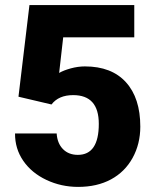

<svg xmlns="http://www.w3.org/2000/svg" viewBox="-20 -731 619 761"><path d="M53.2 -347.7 96.7 -710.9H512.2V-583H230.5L214.4 -441.9Q231.9 -452.1 260.5 -460Q289.1 -467.8 316.4 -467.8Q422.4 -467.8 479.2 -405Q536.1 -342.3 536.1 -229Q536.1 -160.6 505.6 -105.2Q475.1 -49.8 419.9 -20Q364.7 9.8 289.6 9.8Q222.7 9.8 164.1 -17.8Q105.5 -45.4 72.3 -93.5Q39.1 -141.6 39.6 -202.1H204.6Q207 -163.1 229.5 -140.1Q252 -117.2 288.6 -117.2Q371.6 -117.2 371.6 -240.2Q371.6 -354 270 -354Q212.4 -354 184.1 -316.9Z"/></svg>

Font: Roboto Black
Style: Regular
Weight: 900
Designer: Google
Version: Version 2.134; 2016